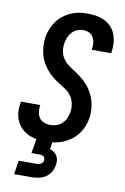

<svg xmlns="http://www.w3.org/2000/svg" viewBox="-103 -802 706 1082"><g transform="rotate(10 250.0 -261.5)"><path d="M201 8Q175 8 149.5 4Q124 0 101 -10.5Q78 -21 60.5 -38.5Q43 -56 32.5 -78.5Q22 -101 20 -127Q18 -153 23 -180L24 -189H135L134 -184Q131 -166 134 -147.5Q137 -129 147 -115Q157 -101 174 -94.5Q191 -88 209 -88Q227 -88 245 -94Q263 -100 277 -113.5Q291 -127 298.5 -144Q306 -161 309 -179Q313 -204 308 -228.5Q303 -253 289.5 -271.5Q276 -290 256 -303.5Q236 -317 216 -329.5Q196 -342 178 -357Q160 -372 145 -390Q130 -408 119 -429Q108 -450 102 -473.5Q96 -497 94.5 -522Q93 -547 97 -572Q101 -596 110.5 -619Q120 -642 134.5 -662.5Q149 -683 169.5 -699Q190 -715 212.5 -725Q235 -735 259.5 -739Q284 -743 308 -743Q334 -743 358.5 -739Q383 -735 405.5 -724Q428 -713 444.5 -695.5Q461 -678 470 -655Q479 -632 481 -606.5Q483 -581 479 -555L477 -546H366L367 -551Q370 -569 368 -586.5Q366 -604 357.5 -618.5Q349 -633 333.5 -640Q318 -647 300 -647Q283 -647 266 -640Q249 -633 236.5 -619.5Q224 -606 217.5 -589.5Q211 -573 208 -556Q204 -533 208 -510Q212 -487 224 -469Q236 -451 253.5 -437.5Q271 -424 290 -412H291Q322 -392 349 -367.5Q376 -343 394 -311Q412 -279 419 -241Q426 -203 420 -163Q416 -139 406.5 -115.5Q397 -92 381 -71Q365 -50 344 -34.5Q323 -19 299 -9Q275 1 250 4.5Q225 8 201 8ZM57 220 70 141H170Q176 141 182.5 140Q189 139 195 136Q201 133 205 127.5Q209 122 210 116Q211 110 209.5 103.5Q208 97 203.5 93Q199 89 192.5 87.5Q186 86 179 86H133L162 -88H254L232 46Q245 50 256 58Q267 66 273.5 77Q280 88 281.5 102Q283 116 280 130Q277 150 266 169Q255 188 237 199.5Q219 211 198 215.5Q177 220 157 220Z"/></g></svg>

Font: Iosevka Oblique
Style: Bold
Weight: 700
Italic angle: -9°
Monospace: yes
Designer: Belleve Invis
Foundry: Belleve Invis
Version: Version 32.5.0; ttfautohint (v1.8.4)